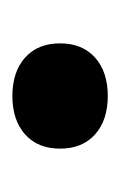

<svg xmlns="http://www.w3.org/2000/svg" viewBox="38 -218 194 310"><g transform="rotate(90 135.0 -63.0)"><path d="M135 -140Q174 -140 197 -119.5Q220 -99 220 -63Q220 -27 197 -6.5Q174 14 135 14Q96 14 73 -6.5Q50 -27 50 -63Q50 -99 73 -119.5Q96 -140 135 -140Z"/></g></svg>

Font: Playfair Display
Style: Bold
Weight: 700
Designer: Claus Eggers Sørensen
Foundry: Claus Eggers Sørensen
Version: Version 1.203